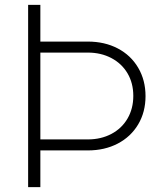

<svg xmlns="http://www.w3.org/2000/svg" viewBox="-20 -765 675 785"><path d="M95 -745H145V-595H339Q408 -595 461.5 -567Q515 -539 545 -488Q575 -437 575 -372Q575 -307 545 -256.5Q515 -206 461.5 -178Q408 -150 339 -150H145V0H95ZM339 -195Q393 -195 435.5 -217.5Q478 -240 501.5 -280.5Q525 -321 525 -373Q525 -425 501.5 -465Q478 -505 435.5 -527.5Q393 -550 339 -550H145V-195Z"/></svg>

Font: Eudoxus Sans ExtraLight
Style: Regular
Weight: 200
Designer: Stijn de Vries
Foundry: tokotype
Version: Version 2.005